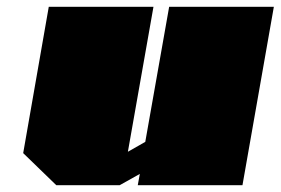

<svg xmlns="http://www.w3.org/2000/svg" viewBox="-20 -543 823 563"><path d="M145 0 48 -94 123 -523H430L355 -98L406 -127L476 -523H783L691 0H384L390 -33L331 0Z"/></svg>

Font: Tomorrow Black
Style: Italic
Weight: 900
Italic angle: -10°
Designer: Tony de Marco, Monica Rizzolli
Foundry: Just in Type
Version: Version 2.002